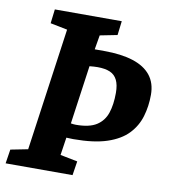

<svg xmlns="http://www.w3.org/2000/svg" viewBox="-80 -712 682 777"><g transform="rotate(10 260.5 -324.0)"><path d="M-5 0 4 -58 75 -72 146 -576 76 -590 83 -648H358L351 -590L280 -576L270 -517H309Q379 -517 427.5 -501.5Q476 -486 501 -454.5Q526 -423 526 -375Q526 -328 513.5 -286Q501 -244 470.5 -212Q440 -180 386 -162Q332 -144 248 -144Q239 -144 232 -144.5Q225 -145 219 -145L208 -72L279 -58L270 0ZM248 -203Q303 -203 332.5 -222Q362 -241 373.5 -275.5Q385 -310 385 -358Q385 -391 375 -411Q365 -431 345 -439.5Q325 -448 294 -448Q286 -448 279 -447.5Q272 -447 261 -446L227 -205Q233 -204 238.5 -203.5Q244 -203 248 -203Z"/></g></svg>

Font: Faustina Light
Style: Bold Italic
Weight: 700
Italic angle: -8°
Version: Version 1.200